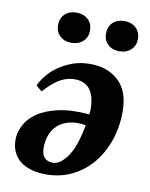

<svg xmlns="http://www.w3.org/2000/svg" viewBox="-84 -790 673 864"><g transform="rotate(10 253.0 -358.5)"><path d="M75 -375Q84 -396 103.5 -420.5Q123 -445 151 -465Q179 -485 215.5 -498.5Q252 -512 296 -512Q378 -512 427.5 -465Q477 -418 477 -326Q477 -257 456.5 -196Q436 -135 398 -88.5Q360 -42 306 -15Q252 12 185 12Q152 12 122.5 4.5Q93 -3 71 -19Q49 -35 36.5 -60Q24 -85 24 -119Q24 -150 40.5 -183.5Q57 -217 93.5 -242.5Q130 -268 188.5 -281.5Q247 -295 331 -288Q333 -293 333 -301Q333 -309 333 -314Q333 -370 310 -401Q287 -432 240 -432Q217 -432 196.5 -424.5Q176 -417 159 -405Q142 -393 127.5 -379Q113 -365 102 -352ZM208 -45Q241 -45 273.5 -91.5Q306 -138 324 -237Q281 -244 249 -236Q217 -228 196 -209Q175 -190 165 -163Q155 -136 155 -105Q155 -45 208 -45ZM123 -659Q123 -691 143 -710Q163 -729 196 -729Q228 -729 248.5 -710Q269 -691 269 -659Q269 -629 248.5 -610Q228 -591 196 -591Q163 -591 143 -610Q123 -629 123 -659ZM342 -659Q342 -691 362 -710Q382 -729 414 -729Q447 -729 467.5 -710Q488 -691 488 -659Q488 -629 467.5 -610Q447 -591 414 -591Q382 -591 362 -610Q342 -629 342 -659Z"/></g></svg>

Font: PT Serif
Style: Bold Italic
Weight: 700
Italic angle: -12°
Designer: A.Korolkova, O.Umpeleva, V.Yefimov
Foundry: ParaType Ltd
Version: Version 1.000W OFL